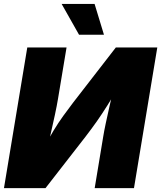

<svg xmlns="http://www.w3.org/2000/svg" viewBox="-20 -973 833 993"><path d="M672.9 0H469.7L513.7 -265.6Q518.1 -293.5 527.1 -335.9Q536.1 -378.4 547.6 -429Q559.1 -479.5 571.3 -530.8L597.2 -528.3Q563.5 -472.7 535.6 -428.2Q507.8 -383.8 480.5 -345Q453.1 -306.2 421.9 -265.6L215.3 0H0.5L121.1 -727.5H324.2L279.8 -460.9Q274.4 -427.7 263.7 -377.9Q252.9 -328.1 241.2 -276.4Q229.5 -224.6 220.7 -185.1L203.1 -200.2Q230.5 -253.9 256.1 -296.1Q281.7 -338.4 307.1 -373.5Q332.5 -408.7 357.9 -441.9L579.1 -727.5H793.5ZM388.7 -793.5 298.8 -952.6H469.2L517.6 -793.5Z"/></svg>

Font: Inter 18pt Black
Style: Italic
Weight: 900
Italic angle: -9.3988°
Designer: Rasmus Andersson
Foundry: rsms
Version: Version 4.001;git-66647c0bb